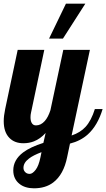

<svg xmlns="http://www.w3.org/2000/svg" viewBox="-28 -770 576 1040"><path d="M329.1 -750H434.1L313 -561H237.8ZM77.1 225.6Q61.5 213.4 52.7 195.1Q43.9 176.8 43.9 152.8Q43.9 96.2 97.2 55.7Q137.2 25.9 207 3.9L219.2 -49.8Q189.9 -17.6 155.8 -4.4Q129.4 5.9 99.1 5.9Q51.3 5.9 23.4 -22.5Q-7.8 -53.7 -7.8 -113.8Q-7.8 -142.1 0 -179.2L67.9 -500H211.9L140.1 -160.2Q137.2 -147.9 137.2 -134.8Q137.2 -115.7 143.6 -104.5Q150.9 -90.8 167 -90.8Q193.4 -90.8 214.4 -114.3Q232.4 -134.3 245.1 -172.9L314.9 -500H459L359.9 -36.1Q407.2 -51.8 435.5 -83Q466.3 -116.7 485.8 -179.2H527.8Q501 -90.3 447.8 -42Q408.7 -6.8 351.1 7.8L335.9 80.1Q316.9 175.8 259.8 218.8Q218.3 250 155.8 250Q132.3 250 112.1 243.9Q91.8 237.8 77.1 225.6ZM165 149.9Q181.6 128.4 190.9 83L196.8 54.2Q151.4 71.3 128.9 88.9Q99.1 111.3 99.1 139.2Q99.1 152.3 107.4 161.1Q116.7 171.9 132.8 171.9Q147.9 171.9 165 149.9Z"/></svg>

Font: Pattaya
Style: Regular
Weight: 400
Designer: Pablo Impallari / Thai characters Designed by Thanarat Vachiruckul and Suppakit Chalermlarp
Foundry: Pablo Impallari
Version: Version 2.000